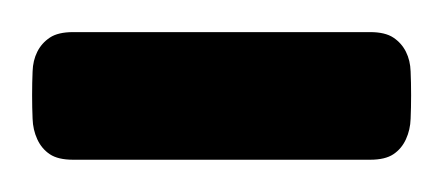

<svg xmlns="http://www.w3.org/2000/svg" viewBox="-58 -99 275 119"><path d="M196.8 -40Q196.8 -32.2 196.5 -25.4Q196.3 -18.6 193.6 -12.7Q190.9 -6.8 185.8 -3.4Q180.7 0 171.4 0H-12.7Q-22 0 -27.1 -3.4Q-32.2 -6.8 -34.9 -12.7Q-37.6 -18.6 -37.8 -25.4Q-38.1 -32.2 -38.1 -40Q-38.1 -47.9 -37.8 -54.7Q-37.6 -61.5 -34.9 -66.9Q-32.2 -72.3 -27.1 -75.7Q-22 -79.1 -12.7 -79.1H171.4Q180.7 -79.1 185.8 -75.7Q190.9 -72.3 193.6 -66.9Q196.3 -61.5 196.5 -54.7Q196.8 -47.9 196.8 -40Z"/></svg>

Font: Kitab
Style: Regular
Weight: 400
Designer: SIL International
Foundry: Khaled Hosny
Version: Version 1.000